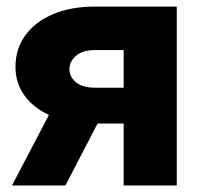

<svg xmlns="http://www.w3.org/2000/svg" viewBox="-20 -566 601 586"><path d="M16.6 0 129.4 -215.3Q80.6 -237.8 54 -275.4Q27.3 -313 27.3 -361.3Q26.9 -415.5 56.4 -457Q85.9 -498.5 140.6 -522.2Q195.3 -545.9 270 -545.9H519.5V0H357.4V-189H277.8L179.7 0ZM271 -298.3H357.4V-413.1H270Q230.5 -413.1 210.9 -394.8Q191.4 -376.5 191.9 -355Q191.4 -332.5 211.2 -315.4Q231 -298.3 271 -298.3Z"/></svg>

Font: Inter Tight ExtraBold
Style: Regular
Weight: 800
Designer: Rasmus Andersson
Foundry: rsms
Version: Version 3.004; ttfautohint (v1.8.4.7-5d5b)